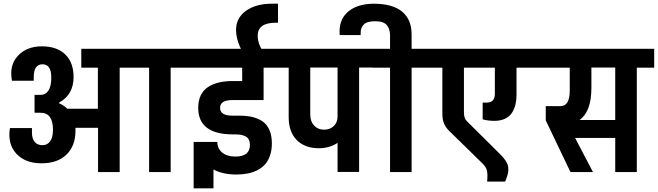

<svg xmlns="http://www.w3.org/2000/svg" viewBox="-20 -950 3632 1060"><path d="M640.7 -576.5V0H521.3V-244.6H396.6V-227.6Q396.6 -144.7 346.9 -96.4Q297.1 -48.2 208.1 -48.4Q119 -48.7 69.9 -101.9Q20.9 -155.1 34.8 -242.8H156.4V-218.1Q156.4 -184.2 171.4 -166.4Q186.4 -148.6 213.9 -148.6Q241.5 -148.6 257 -169.9Q272.4 -191.1 272.4 -234.1Q272.4 -327.5 203.7 -327.5H170.7V-426.2H204.6Q231.5 -426.2 247.4 -450Q263.2 -473.9 263.2 -521.3Q263.2 -595.1 214.8 -595.1Q166.4 -595.1 166.4 -524.8V-504.3H46Q30 -589.1 78.2 -641.4Q126.4 -693.7 209.8 -694.2Q293.2 -694.6 339.7 -650.1Q386.2 -605.6 386.2 -524.8Q386.2 -427.5 306.3 -383.6V-379.7Q331.9 -369.2 351.4 -349.7H520.4V-576.5H428.8V-680.7H729.4V-576.5Z M1018.2 -576.5H922.2V0H803.2V-576.5H705.9V-680.7H1018.2Z M1262.8 -397.5Q1195 -397.5 1195 -354.5Q1195 -311.5 1262.8 -311.5H1301Q1332.8 -311.5 1358.6 -307.1Q1384.4 -302.8 1407.9 -292.1Q1431.4 -281.5 1447 -264.6Q1462.6 -247.6 1471.8 -220.9Q1480.9 -194.2 1480.9 -157.9Q1480.9 -121.6 1470.9 -91.9Q1460.9 -62.1 1443.3 -42.6Q1425.7 -23 1400.5 -10.2Q1375.3 2.6 1346.7 8Q1318 13.5 1284.1 13.5Q1210.3 13.5 1158.6 -14.3V89.9H1049.1V-166.4H1179.8Q1179.8 -129.9 1206.8 -107.7Q1233.7 -85.6 1278.9 -85.6Q1359.7 -85.6 1359.7 -149.4Q1359.7 -168.1 1352.7 -180.5Q1345.8 -192.9 1332.8 -198.5Q1319.7 -204.2 1307.1 -206.1Q1294.5 -208.1 1277.2 -208.1H1266.3Q1074.3 -208.1 1074.3 -354.9Q1074.3 -394.9 1088.6 -424Q1103 -453.1 1129.2 -470Q1155.5 -487 1189.4 -494.8Q1223.3 -502.6 1266.3 -502.6H1317.1V-576.5H994.8V-680.7H1530.4V-576.5H1435.3V-397.5Z M1482.6 -929.6H1514.8V-824.5H1502.2Q1402.7 -824.5 1402.7 -752.8Q1402.7 -724.2 1415.5 -695.3Q1428.3 -666.4 1457.4 -629L1361.4 -598.6Q1283.2 -701.1 1283.2 -784.5Q1283.2 -851 1338 -890.3Q1392.7 -929.6 1482.6 -929.6Z M2059.5 -577.3H1962.6V-0.9H1843.6V-161.2Q1798.4 -131.6 1740.2 -131.6Q1663.3 -131.6 1618.6 -176.6Q1573.8 -221.5 1573.8 -303.2V-576.5H1506.1V-680.7H2059.5ZM1843.6 -308V-577.3H1692.9V-317.5Q1692.9 -279.3 1714.2 -256.7Q1735.4 -234.1 1768.9 -234.1Q1802.3 -234.1 1823 -254.3Q1843.6 -274.5 1843.6 -308Z M2348.4 -576.5H2252.4V0H2133.4V-576.5H2036.1V-680.7H2133.4V-753.7Q2133.4 -791.1 2115.1 -811.9Q2096.9 -832.8 2051.7 -832.8Q2006.5 -832.8 1988.9 -815.2Q1971.3 -797.6 1971.3 -772.4V-756.3H1855.8Q1848 -836.7 1898.1 -882.3Q1948.3 -927.9 2040.8 -929.6Q2147.3 -929.6 2199.8 -886Q2252.4 -842.3 2252.4 -760.6V-680.7H2348.4Z M2927.5 -576.5H2831.5V-423.5Q2831.5 -395.7 2825.6 -372.1Q2819.7 -348.4 2806.5 -327.5Q2793.2 -306.7 2768.5 -294.7Q2743.7 -282.8 2709.4 -282.8Q2675.1 -282.8 2644.7 -291.1V-383.6H2665.9Q2712 -383.6 2712 -431.4V-576.5H2541.3V-330.1Q2541.3 -295.8 2557.3 -281.1L2718.5 -121.2Q2738.5 -102.1 2749.6 -90.1Q2760.6 -78.2 2770.4 -64.1Q2780.2 -50 2783.2 -39.3Q2786.3 -28.7 2786.5 -14.1Q2786.7 0.4 2782.1 15.9Q2777.6 31.3 2768.9 52.6H2669.4Q2672.9 14.3 2668.8 -6.3Q2664.6 -26.9 2643.8 -47.4L2461.3 -225.9Q2440.9 -245.4 2431.6 -267.8Q2422.2 -290.2 2422.2 -321.9V-576.5H2324.9V-680.7H2927.5Z M3591.7 -576.5H3495.7V0H3376.6V-188.5H3155.1L3253.7 0H3129.5L2993 -285.4V-364H3074.3Q3125.5 -364 3125.5 -450V-576.5H2904V-680.7H3591.7ZM3376.6 -577.3H3245V-464.4Q3245 -334.1 3179.8 -287.6H3376.6Z"/></svg>

Font: Puralecka Narrow
Style: Bold
Weight: 700
Designer: Hector Gatti, Marcela Romero, Pablo Cosgaya and Nicolas Silva
Version: Version 1.004;PS 001.004;hotconv 1.0.70;makeotf.lib2.5.58329